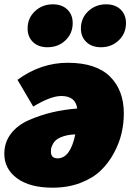

<svg xmlns="http://www.w3.org/2000/svg" viewBox="-29 -849 604 890"><path d="M191 -630Q149 -630 124 -654Q99 -678 99 -717Q99 -765 133 -797Q167 -829 216 -829Q258 -829 283 -805Q308 -781 308 -742Q308 -694 274.5 -662Q241 -630 191 -630ZM439 -630Q397 -630 371.5 -654Q346 -678 346 -717Q346 -765 380 -797Q414 -829 463 -829Q505 -829 530 -805Q555 -781 555 -742Q555 -694 521.5 -662Q488 -630 439 -630ZM285 -558Q416 -558 480.5 -494.5Q545 -431 545 -323Q545 -277 534.5 -231.5Q524 -186 499 -139.5Q474 -93 437.5 -58Q401 -23 343.5 -1Q286 21 215 21Q109 21 50 -22.5Q-9 -66 -9 -136Q-9 -189 21.5 -229Q52 -269 104.5 -292Q157 -315 211.5 -328Q266 -341 329 -346Q321 -404 255 -404Q206 -404 125 -355L52 -479Q160 -558 285 -558ZM238 -115Q297 -115 320 -226Q288 -225 264.5 -217Q241 -209 230.5 -199.5Q220 -190 214 -177Q208 -164 207.5 -158.5Q207 -153 207 -146Q207 -115 238 -115Z"/></svg>

Font: Fira Sans Ultra
Style: Italic
Weight: 950
Italic angle: -8°
Designer: Carrois Corporate & Edenspiekermann AG
Foundry: Carrois Corporate GbR & Edenspiekermann AG
Version: Version 4.203;PS 004.203;hotconv 1.0.88;makeotf.lib2.5.64775